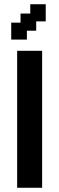

<svg xmlns="http://www.w3.org/2000/svg" viewBox="-20 -876 280 907"><path d="M61 11V-636H179V11ZM33 -689V-769H77V-812H123V-856H196V-775H151V-731H107V-689Z"/></svg>

Font: Pixelify Sans SemiBold
Style: Regular
Weight: 600
Designer: Stefie Justprince
Foundry: Typecalism Foundryline
Version: Version 1.000